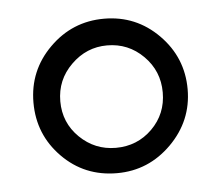

<svg xmlns="http://www.w3.org/2000/svg" viewBox="-34 -809 423 379"><g transform="rotate(-5 177.0 -619.0)"><path d="M186 -719Q145 -719 114.8 -689.2Q84.5 -659.5 84.5 -617Q84.5 -574.5 114.5 -545.2Q144.5 -516 186 -516Q228.5 -516 258 -545.2Q287.5 -574.5 287.5 -617Q287.5 -659.5 257.8 -689.2Q228 -719 186 -719ZM184.5 -772Q248 -772 292.5 -727Q337 -682 337 -619Q337 -556.5 291.8 -511.2Q246.5 -466 184 -466Q119.5 -466 75.5 -510.8Q31.5 -555.5 31.5 -619Q31.5 -682.5 76.5 -727.2Q121.5 -772 184.5 -772Z"/></g></svg>

Font: MM Phetkon
Style: Regular
Weight: 400
Designer: Khon Soe Zaw Thu
Version: Version 1.00 July 15, 2016, initial release